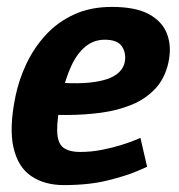

<svg xmlns="http://www.w3.org/2000/svg" viewBox="-20 -528 518 556"><path d="M386.7 -128.7 406 -45Q406 -45 376 -32Q346 -19 291.8 -5.5Q237.7 8 165 8L212.3 -88Q244.7 -88 275.5 -94.2Q306.3 -100.3 331.7 -108.3Q357 -116.3 371.8 -122.5Q386.7 -128.7 386.7 -128.7ZM25 -250H158.3Q145 -185.3 145.5 -150Q146 -114.7 162.5 -101.3Q179 -88 212.3 -88L165 8Q109 8 70.5 -18Q32 -44 19 -101Q6 -158 25 -250ZM304 -508Q372.3 -508 411.2 -487Q450 -466 463.8 -429.5Q477.7 -393 467.7 -347Q457.7 -301 429.5 -271Q401.3 -241 360.8 -224.5Q320.3 -208 271.7 -201.5Q223 -195 171 -195L94 -196L166.3 -287.7Q207 -285.7 237.8 -288.7Q268.7 -291.7 290.2 -299Q311.7 -306.3 324.5 -318.5Q337.3 -330.7 341 -347Q346.3 -372.3 333.7 -392.7Q321 -413 283.3 -413Q251.7 -413 227.3 -393Q203 -373 186.2 -336.5Q169.3 -300 158.3 -250H25Q35 -298 56.8 -344Q78.7 -390 112.7 -427Q146.7 -464 194.2 -486Q241.7 -508 304 -508Z"/></svg>

Font: Epunda Sans Light
Style: Italic
Weight: 300
Italic angle: -12.0243°
Designer: Simon Atzbach
Foundry: typofactur
Version: Version 2.204